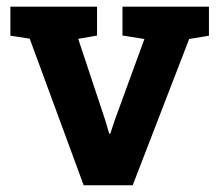

<svg xmlns="http://www.w3.org/2000/svg" viewBox="-20 -548 649 568"><path d="M227.5 0 67.9 -433.6 10.7 -442.4V-528.3H267.1V-442.9L211.4 -433.1L291 -193.4L303.2 -152.3H306.2L319.8 -193.4L407.2 -432.6L342.3 -442.9V-528.3H598.1V-442.4L539.6 -432.6L372.6 0Z"/></svg>

Font: Roboto Slab LO
Style: Bold
Weight: 700
Designer: Google
Version: Version 2.000